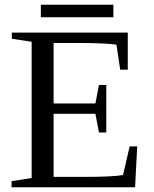

<svg xmlns="http://www.w3.org/2000/svg" viewBox="-20 -793 650 813"><path d="M29 -26 114 -39V-616L30 -629V-655H521V-498H489L473 -604Q421 -611 314 -611H207V-355H384L399 -433H430V-232H399L384 -311H207V-44H336Q459 -44 501 -52L529 -173H561L552 0H29ZM153 -720V-773H460V-720Z"/></svg>

Font: Libra Serif Modern
Style: Regular
Weight: 400
Designer: Stefan Peev, Context Ltd
Foundry: Stefan Peev, Context Ltd
Version: Version 1.000